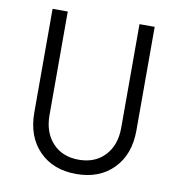

<svg xmlns="http://www.w3.org/2000/svg" viewBox="-76 -720 752 803"><g transform="rotate(10 300.0 -318.5)"><path d="M452.1 -210.9V-650.4H516.6V-210.9Q516.6 -108.4 457.5 -47.9Q398.4 12.7 299.8 12.7Q201.2 12.7 142.1 -47.9Q83 -108.4 83 -210.9V-650.4H147.5V-210.9Q147.5 -136.7 189 -92.3Q230.5 -47.9 299.8 -47.9Q369.1 -47.9 410.6 -92.3Q452.1 -136.7 452.1 -210.9Z"/></g></svg>

Font: Lohit Devanagari
Style: Regular
Weight: 400
Version: 2.95.4